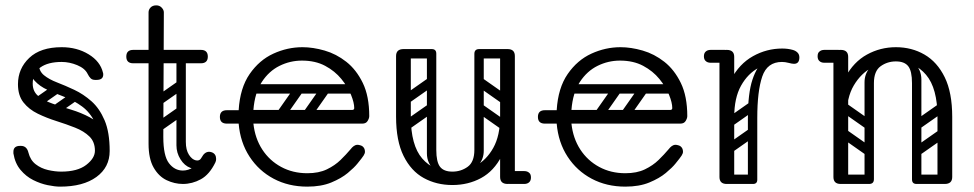

<svg xmlns="http://www.w3.org/2000/svg" viewBox="-20 -686 3631 716"><path d="M204 10Q185 10 158 4.5Q131 -1 104 -14.5Q77 -28 56.5 -52.5Q36 -77 30 -114Q30 -116 30 -117.5Q30 -119 30 -120Q30 -142 55 -142H58Q80 -142 86 -117Q93 -89 113 -73.5Q133 -58 159 -52Q185 -46 208 -46Q269 -46 301.5 -71Q334 -96 334 -124Q334 -157 313.5 -177Q293 -197 260 -210Q227 -223 190.5 -234.5Q154 -246 121 -262Q88 -278 67.5 -304Q47 -330 47 -372Q47 -430 89 -470Q131 -510 210 -510Q267 -510 310.5 -483.5Q354 -457 364 -415Q365 -413 365 -408Q365 -388 340 -388H335Q324 -388 318 -394Q312 -400 307 -410Q297 -431 268 -443Q239 -455 210 -455Q159 -455 130.5 -434.5Q102 -414 102 -374Q102 -345 122.5 -328Q143 -311 176 -299.5Q209 -288 245.5 -277Q282 -266 315 -248.5Q348 -231 368.5 -201.5Q389 -172 389 -123Q389 -62 339.5 -26Q290 10 204 10ZM354 -123Q354 -189 335 -228Q316 -267 286 -289Q256 -311 222 -324Q188 -337 158 -350.5Q128 -364 109 -385Q90 -406 90 -445L125 -447Q125 -421 144 -405.5Q163 -390 193 -378.5Q223 -367 257 -351Q291 -335 321 -308.5Q351 -282 370 -237.5Q389 -193 389 -123ZM203 -363Q209 -356 207 -349.5Q205 -343 199 -339L139 -297Q124 -287 113 -300Q103 -313 118 -325L178 -367Q192 -377 203 -363ZM274 -337Q279 -330 277.5 -323.5Q276 -317 269 -313L209 -271Q195 -261 184 -274Q173 -288 189 -299L249 -341Q262 -351 274 -337Z M662 0Q631 0 601.5 -14Q572 -28 553 -61Q534 -94 534 -150V-640Q534 -650 541.5 -658Q549 -666 563 -666Q575 -666 583 -657.5Q591 -649 591 -640Q591 -572 590.5 -516Q590 -460 590 -407.5Q590 -355 589.5 -299Q589 -243 589 -175Q589 -105 610 -77.5Q631 -50 662 -50Q682 -50 700.5 -62Q719 -74 732 -99Q743 -120 760 -120Q764 -120 770 -118Q786 -112 786 -93Q786 -86 783 -80Q761 -35 729 -17.5Q697 0 662 0ZM477 -450Q451 -450 451 -475Q451 -500 477 -500H729Q755 -500 755 -475Q755 -450 729 -450ZM656 -485Q673 -485 673 -468V-154Q673 -137 656 -137Q638 -137 638 -153V-467Q638 -485 656 -485ZM732 -99V-73Q712 -52 690 -60Q668 -68 653 -92Q638 -116 638 -144V-252H673V-157Q673 -127 684.5 -109Q696 -91 710.5 -88Q725 -85 732 -99ZM585 -299Q570 -288 561 -302Q557 -307 556.5 -314Q556 -321 564 -327L641 -381Q656 -391 666 -377Q670 -371 669.5 -364.5Q669 -358 662 -353ZM583 -200Q568 -189 559 -203Q555 -208 554.5 -215Q554 -222 562 -228L639 -282Q654 -292 664 -278Q668 -272 667.5 -265.5Q667 -259 660 -254Z M1126 10Q1056 10 1000.5 -19.5Q945 -49 910.5 -102Q876 -155 870 -225H826Q800 -225 800 -250Q800 -275 826 -275H870Q875 -358 911 -410Q947 -462 999.5 -486Q1052 -510 1108 -510Q1147 -510 1190.5 -497.5Q1234 -485 1271.5 -455.5Q1309 -426 1333 -376.5Q1357 -327 1357 -253Q1357 -245 1351 -235Q1345 -225 1331 -225H925Q931 -170 958 -128.5Q985 -87 1028.5 -63.5Q1072 -40 1126 -40Q1169 -40 1199 -54.5Q1229 -69 1250 -89.5Q1271 -110 1287 -129Q1293 -137 1299.5 -141.5Q1306 -146 1313 -146Q1317 -146 1322.5 -144.5Q1328 -143 1331 -141Q1341 -134 1341 -120Q1341 -114 1336 -106Q1331 -98 1313 -76Q1301 -61 1277 -41Q1253 -21 1215.5 -5.5Q1178 10 1126 10ZM925 -276H1293Q1301 -276 1301 -283Q1301 -303 1289 -332.5Q1277 -362 1253 -391.5Q1229 -421 1192.5 -440.5Q1156 -460 1106 -460Q1062 -460 1022.5 -440.5Q983 -421 956.5 -380.5Q930 -340 925 -276ZM1211 -372H1314V-337H1211ZM1105 -366Q1118 -356 1109 -343L1043 -249Q1034 -235 1018 -246Q1005 -256 1014 -269L1080 -363Q1084 -368 1091 -369.5Q1098 -371 1105 -366ZM1203 -366Q1216 -356 1207 -343L1141 -249Q1132 -235 1116 -246Q1103 -256 1112 -269L1178 -363Q1182 -368 1189 -369.5Q1196 -371 1203 -366ZM907 -259Q907 -276 924 -276H1256Q1273 -276 1273 -259Q1273 -241 1257 -241H925Q907 -241 907 -259ZM907 -355Q907 -372 924 -372H1256Q1273 -372 1273 -355Q1273 -337 1257 -337H925Q907 -337 907 -355Z M1667 4Q1608 4 1560.5 -22Q1513 -48 1485 -104.5Q1457 -161 1457 -251H1512Q1512 -144 1554.5 -95Q1597 -46 1667 -46Q1713 -46 1753.5 -67.5Q1794 -89 1819.5 -134.5Q1845 -180 1845 -251H1880Q1880 -161 1851 -104.5Q1822 -48 1774 -22Q1726 4 1667 4ZM1485 -225Q1457 -225 1457 -251V-477Q1457 -503 1485 -503Q1512 -503 1512 -477V-251Q1512 -225 1485 -225ZM1873 0Q1845 0 1845 -26V-477Q1845 -503 1873 -503Q1900 -503 1900 -477V-26Q1900 0 1873 0ZM1850 -24Q1850 -29 1853 -34Q1856 -39 1860 -43Q1862 -45 1867.5 -46.5Q1873 -48 1884 -48H1935Q1947 -48 1954 -41Q1960 -36 1960 -24Q1960 -13 1954 -7Q1947 0 1935 0H1884Q1863 0 1859 -7Q1852 -11 1850 -24ZM1590 -503Q1607 -503 1607 -486V-124Q1607 -107 1590 -107Q1572 -107 1572 -123V-485Q1572 -503 1590 -503ZM1667 -46Q1699 -46 1724 -64Q1749 -82 1749 -127V-222H1784V-124Q1784 -94 1766 -72.5Q1748 -51 1718.5 -39Q1689 -27 1656 -27ZM1667 -46 1677 -27Q1628 -27 1600 -52Q1572 -77 1572 -114V-222H1607V-127Q1607 -82 1621 -64Q1635 -46 1667 -46ZM1889 -486Q1889 -468 1871 -468H1768Q1750 -468 1750 -486Q1750 -503 1769 -503H1872Q1889 -503 1889 -486ZM1605 -486Q1605 -468 1587 -468H1484Q1466 -468 1466 -486Q1466 -503 1485 -503H1588Q1605 -503 1605 -486ZM1874 -305Q1864 -292 1851 -301L1757 -367Q1743 -376 1754 -392Q1764 -405 1777 -396L1871 -330Q1876 -326 1877.5 -319.5Q1879 -313 1874 -305ZM1874 -207Q1864 -194 1851 -203L1757 -269Q1743 -278 1754 -294Q1764 -307 1777 -298L1871 -232Q1876 -228 1877.5 -221.5Q1879 -215 1874 -207ZM1767 -503Q1784 -503 1784 -486V-154Q1784 -137 1767 -137Q1749 -137 1749 -153V-485Q1749 -503 1767 -503ZM1863 -503Q1880 -503 1880 -486V-154Q1880 -137 1863 -137Q1845 -137 1845 -153V-485Q1845 -503 1863 -503ZM1514 -308Q1499 -297 1490 -311Q1486 -316 1485.5 -323Q1485 -330 1493 -336L1570 -390Q1585 -400 1595 -386Q1599 -380 1598.5 -373.5Q1598 -367 1591 -362ZM1514 -210Q1499 -199 1490 -213Q1486 -218 1485.5 -225Q1485 -232 1493 -238L1570 -292Q1585 -302 1595 -288Q1599 -282 1598.5 -275.5Q1598 -269 1591 -264Z M2312 10Q2242 10 2186.5 -19.5Q2131 -49 2096.5 -102Q2062 -155 2056 -225H2012Q1986 -225 1986 -250Q1986 -275 2012 -275H2056Q2061 -358 2097 -410Q2133 -462 2185.5 -486Q2238 -510 2294 -510Q2333 -510 2376.5 -497.5Q2420 -485 2457.5 -455.5Q2495 -426 2519 -376.5Q2543 -327 2543 -253Q2543 -245 2537 -235Q2531 -225 2517 -225H2111Q2117 -170 2144 -128.5Q2171 -87 2214.5 -63.5Q2258 -40 2312 -40Q2355 -40 2385 -54.5Q2415 -69 2436 -89.5Q2457 -110 2473 -129Q2479 -137 2485.5 -141.5Q2492 -146 2499 -146Q2503 -146 2508.5 -144.5Q2514 -143 2517 -141Q2527 -134 2527 -120Q2527 -114 2522 -106Q2517 -98 2499 -76Q2487 -61 2463 -41Q2439 -21 2401.5 -5.5Q2364 10 2312 10ZM2111 -276H2479Q2487 -276 2487 -283Q2487 -303 2475 -332.5Q2463 -362 2439 -391.5Q2415 -421 2378.5 -440.5Q2342 -460 2292 -460Q2248 -460 2208.5 -440.5Q2169 -421 2142.5 -380.5Q2116 -340 2111 -276ZM2397 -372H2500V-337H2397ZM2291 -366Q2304 -356 2295 -343L2229 -249Q2220 -235 2204 -246Q2191 -256 2200 -269L2266 -363Q2270 -368 2277 -369.5Q2284 -371 2291 -366ZM2389 -366Q2402 -356 2393 -343L2327 -249Q2318 -235 2302 -246Q2289 -256 2298 -269L2364 -363Q2368 -368 2375 -369.5Q2382 -371 2389 -366ZM2093 -259Q2093 -276 2110 -276H2442Q2459 -276 2459 -259Q2459 -241 2443 -241H2111Q2093 -241 2093 -259ZM2093 -355Q2093 -372 2110 -372H2442Q2459 -372 2459 -355Q2459 -337 2443 -337H2111Q2093 -337 2093 -355Z M2675 -240Q2675 -331 2706 -389.5Q2737 -448 2788 -476.5Q2839 -505 2897 -505Q2918 -505 2936 -500Q2947 -497 2954 -490Q2961 -483 2961 -472Q2961 -448 2941 -448Q2934 -448 2921 -451.5Q2908 -455 2896 -455Q2850 -455 2809.5 -433.5Q2769 -412 2743.5 -366.5Q2718 -321 2718 -249ZM2690 0Q2663 0 2663 -26V-474Q2663 -500 2690 -500Q2718 -500 2718 -474V-26Q2718 0 2690 0ZM2715 -476Q2715 -470 2711.5 -465.5Q2708 -461 2706 -459Q2703 -456 2697.5 -454Q2692 -452 2681 -452H2630Q2618 -452 2611 -459Q2605 -465 2605 -476Q2605 -487 2611 -493Q2618 -500 2630 -500H2681Q2692 -500 2698 -498.5Q2704 -497 2705 -495Q2709 -491 2712 -486Q2715 -481 2715 -476ZM2785 0Q2769 0 2769 -16V-245Q2769 -338 2786 -389Q2803 -440 2831 -460.5Q2859 -481 2893 -481L2896 -455Q2841 -455 2822.5 -400.5Q2804 -346 2804 -246V-16Q2804 0 2788 0ZM2672 -17Q2672 -35 2690 -35H2786Q2804 -35 2804 -17Q2804 0 2785 0H2689Q2672 0 2672 -17ZM2718 -221Q2703 -210 2694 -224Q2690 -229 2689.5 -236Q2689 -243 2697 -249L2774 -303Q2789 -313 2799 -299Q2803 -293 2802.5 -286.5Q2802 -280 2795 -275ZM2716 -122Q2701 -111 2692 -125Q2688 -130 2687.5 -137Q2687 -144 2695 -150L2772 -204Q2787 -214 2797 -200Q2801 -194 2800.5 -187.5Q2800 -181 2793 -176Z M3102 -250Q3102 -341 3132.5 -398Q3163 -455 3213 -482.5Q3263 -510 3321 -510Q3380 -510 3427.5 -482.5Q3475 -455 3503 -398Q3531 -341 3531 -250H3476Q3476 -357 3433.5 -407Q3391 -457 3321 -457Q3275 -457 3233 -435Q3191 -413 3164 -367.5Q3137 -322 3137 -250ZM3115 0Q3088 0 3088 -26V-474Q3088 -500 3115 -500Q3143 -500 3143 -474V-26Q3143 0 3115 0ZM3054 -452Q3042 -452 3035 -459Q3029 -465 3029 -476Q3029 -488 3035 -493Q3042 -500 3054 -500H3105Q3116 -500 3122 -498.5Q3128 -497 3129 -495Q3133 -491 3136 -486Q3139 -481 3139 -476Q3137 -463 3130 -459Q3126 -452 3105 -452ZM3503 0Q3476 0 3476 -26V-250Q3476 -276 3503 -276Q3531 -276 3531 -250V-26Q3531 0 3503 0ZM3398 0Q3381 0 3381 -17V-379Q3381 -396 3398 -396Q3416 -396 3416 -380V-18Q3416 0 3398 0ZM3321 -457Q3289 -457 3264 -439Q3239 -421 3239 -376V-281H3204V-379Q3204 -409 3222 -431Q3240 -453 3269.5 -464.5Q3299 -476 3332 -476ZM3321 -457 3311 -476Q3361 -476 3388.5 -451.5Q3416 -427 3416 -389V-281H3381V-376Q3381 -421 3367 -439Q3353 -457 3321 -457ZM3099 -17Q3099 -35 3117 -35H3220Q3238 -35 3238 -17Q3238 0 3219 0H3116Q3099 0 3099 -17ZM3383 -17Q3383 -35 3401 -35H3504Q3522 -35 3522 -17Q3522 0 3503 0H3400Q3383 0 3383 -17ZM3114 -198Q3124 -211 3137 -202L3231 -136Q3245 -127 3234 -111Q3224 -98 3211 -107L3117 -173Q3112 -177 3110.5 -184Q3109 -191 3114 -198ZM3114 -296Q3124 -309 3137 -300L3231 -234Q3245 -225 3234 -209Q3224 -196 3211 -205L3117 -271Q3112 -275 3110.5 -282Q3109 -289 3114 -296ZM3221 0Q3204 0 3204 -17V-349Q3204 -366 3221 -366Q3239 -366 3239 -350V-18Q3239 0 3221 0ZM3125 0Q3108 0 3108 -17V-349Q3108 -366 3125 -366Q3143 -366 3143 -350V-18Q3143 0 3125 0ZM3417 -211Q3402 -200 3393 -214Q3389 -219 3388.5 -226Q3388 -233 3396 -239L3473 -293Q3488 -303 3498 -289Q3502 -283 3501.5 -276.5Q3501 -270 3494 -265ZM3419 -114Q3404 -103 3395 -117Q3391 -122 3390.5 -129Q3390 -136 3398 -142L3475 -196Q3490 -206 3500 -192Q3504 -186 3503.5 -179.5Q3503 -173 3496 -168Z"/></svg>

Font: Agu Display Uzo
Style: Regular
Weight: 400
Version: Version 1.103